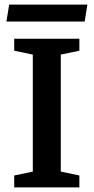

<svg xmlns="http://www.w3.org/2000/svg" viewBox="-20 -817 408 837"><path d="M42 0V-52L123 -69V-579L42 -596V-648H326V-596L245 -579V-69L326 -52V0ZM8 -723 20 -797H361L349 -723Z"/></svg>

Font: Faustina SemiBold
Style: Regular
Weight: 600
Designer: Alfonso Garcia
Foundry: http://www.omnibus-type.com
Version: Version 1.200